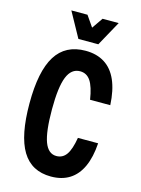

<svg xmlns="http://www.w3.org/2000/svg" viewBox="-152 -1128 903 1230"><g transform="rotate(15 300.0 -513.0)"><path d="M311 18Q182 18 120 -84.5Q58 -187 58 -400Q58 -613 122 -715.5Q186 -818 319 -818Q393 -818 445.5 -785Q498 -752 527 -686Q556 -620 561 -522H427Q414 -606 388.5 -644Q363 -682 319 -682Q261 -682 234 -615Q207 -548 207 -400Q207 -252 232 -185Q257 -118 311 -118Q353 -118 377.5 -153Q402 -188 415 -266H549Q543 -173 514 -109.5Q485 -46 434 -14Q383 18 311 18ZM477 -1044 386 -879H254L163 -1044H270L357 -918H283L370 -1044Z"/></g></svg>

Font: Martian Mono Condensed SemiBold
Style: Regular
Weight: 600
Width: 3
Designer: Roman Shamin
Foundry: Evil Martians
Version: Version 1.000